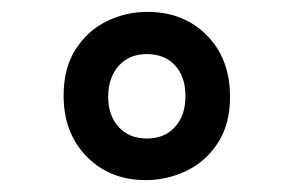

<svg xmlns="http://www.w3.org/2000/svg" viewBox="-20 -687 494 323"><path d="M87 -526Q87 -573 107.5 -604.5Q128 -636 160 -651.5Q192 -667 228 -667Q289 -667 328 -627.5Q367 -588 367 -524Q367 -478 346.5 -446.5Q326 -415 293.5 -399.5Q261 -384 225 -384Q165 -384 126 -423.5Q87 -463 87 -526ZM292 -525Q292 -558 274.5 -577Q257 -596 227 -596Q197 -596 179.5 -576Q162 -556 162 -524Q162 -493 179.5 -473.5Q197 -454 227 -454Q257 -454 274.5 -473.5Q292 -493 292 -525Z"/></svg>

Font: Bellota Text
Style: Bold
Weight: 700
Designer: Kemie Guaida
Foundry: Kemie Guaida
Version: Version 4.001